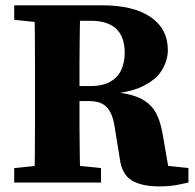

<svg xmlns="http://www.w3.org/2000/svg" viewBox="-20 -677 723 712"><path d="M32.7 0V-53.7L177.8 -68.7H209.5L354.6 -53.7V0ZM106.7 0Q108.7 -51 109.2 -102Q109.7 -153 109.7 -205.5Q109.7 -258 109.7 -310V-347Q109.7 -399 109.7 -450.6Q109.7 -502.3 109.2 -554.3Q108.7 -606.3 106.7 -657.3H277.8Q276.8 -606.7 275.8 -555.2Q274.8 -503.7 274.8 -451.4Q274.8 -399.1 274.8 -344.3V-313.6Q274.8 -260.5 274.8 -207.9Q274.8 -155.3 275.8 -103.6Q276.8 -52 277.8 0ZM569.1 14.2Q505.8 14.2 468.8 -7.9Q431.9 -30 424.3 -88L405.5 -204.1Q400.8 -238 389.8 -259.6Q378.8 -281.1 360.1 -291.7Q341.4 -302.2 311 -302.2H195.2V-357.8H312.8Q362.6 -357.8 390.9 -375.1Q419.1 -392.4 430.8 -420.4Q442.5 -448.3 442.5 -480.5Q442.5 -540.7 410.7 -570.3Q378.9 -599.9 317.5 -599.9H193.5V-657.3H358Q475.8 -657.3 539.1 -613.4Q602.4 -569.5 602.4 -491.5Q602.4 -453.7 580.8 -417.5Q559.1 -381.2 508.2 -356.6Q457.4 -332 368.4 -326.7V-336.8Q428.2 -335.5 467 -324.7Q505.9 -313.8 529.5 -293.7Q553.2 -273.6 565.5 -243.6Q577.8 -213.6 584.3 -173.2L611 -18.5L528.9 -70L678.8 -53.7V0Q655.3 5.1 639.2 8.2Q623.1 11.2 607.6 12.7Q592.2 14.2 569.1 14.2ZM32.7 -603.5V-657.3H193.5V-588.5H177.8Z"/></svg>

Font: Source Serif 4 Variable
Style: Regular
Weight: 400
Designer: Frank Grießhammer
Foundry: Adobe
Version: Version 4.005;hotconv 1.1.0;makeotfexe 2.6.0